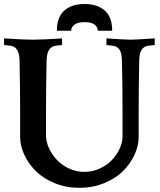

<svg xmlns="http://www.w3.org/2000/svg" viewBox="-25 -923 787 946"><path d="M658.2 -366.2V-249.5Q658.2 -204.6 637.5 -159.9Q616.7 -115.2 580.1 -79.1Q543.5 -43 487.3 -20.3Q431.2 2.4 366.2 2.4Q301.3 2.4 245.1 -20.3Q189 -43 152.3 -79.1Q115.7 -115.2 95 -159.9Q74.2 -204.6 74.2 -249.5V-366.2Q74.2 -501.5 71.3 -625.5Q69.8 -692.9 25.9 -697.8L-4.9 -701.2V-733.9Q90.3 -727.5 138.2 -727.5Q186.5 -727.5 280.8 -733.9V-701.2L250 -697.8Q206.1 -692.9 204.6 -625.5Q201.7 -501.5 201.7 -366.2V-254.4Q201.7 -226.1 215.6 -194.8Q229.5 -163.6 253.4 -137.2Q277.3 -110.8 313.5 -93.5Q349.6 -76.2 390.1 -76.2Q430.7 -76.2 466.8 -92.8Q502.9 -109.4 526.9 -135Q550.8 -160.6 564.7 -190.9Q578.6 -221.2 578.6 -249.5V-402.8Q578.6 -501.5 575.7 -625.5Q575.2 -660.6 564 -678Q552.7 -695.3 529.8 -697.8L499.5 -701.2V-733.9Q593.8 -727.5 618.2 -727.5Q643.1 -727.5 737.3 -733.9V-701.2L707 -697.8Q684.1 -695.3 672.9 -678Q661.6 -660.6 661.1 -625.5Q658.2 -501.5 658.2 -366.2ZM325.7 -771.5H255.4Q255.4 -838.4 291.7 -870.8Q328.1 -903.3 391.6 -903.3Q455.1 -903.3 491.5 -870.8Q527.8 -838.4 527.8 -771.5H457Q457 -789.1 441.2 -801.5Q425.3 -814 391.6 -814Q357.9 -814 341.8 -801.5Q325.7 -789.1 325.7 -771.5Z"/></svg>

Font: Flanker
Style: Bold
Weight: 700
Designer: Flanker
Foundry: Flanker
Version: Version 2.021